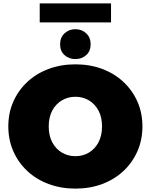

<svg xmlns="http://www.w3.org/2000/svg" viewBox="-20 -1095 888 1131"><path d="M424 16Q339 16 266.5 -11Q194 -38 141 -87.5Q88 -137 58.5 -204Q29 -271 29 -350Q29 -430 58.5 -496.5Q88 -563 141 -612.5Q194 -662 266.5 -689Q339 -716 424 -716Q510 -716 582 -689Q654 -662 707 -612.5Q760 -563 789.5 -496.5Q819 -430 819 -350Q819 -271 789.5 -204Q760 -137 707 -87.5Q654 -38 582 -11Q510 16 424 16ZM424 -175Q468 -175 503.5 -196Q539 -217 560 -256.5Q581 -296 581 -350Q581 -405 560 -444Q539 -483 503.5 -504Q468 -525 424 -525Q381 -525 345 -504Q309 -483 288 -444Q267 -405 267 -350Q267 -296 288 -256.5Q309 -217 345 -196Q381 -175 424 -175ZM424 -747Q386 -747 360 -770.5Q334 -794 334 -834Q334 -874 360 -898.5Q386 -923 424 -923Q462 -923 488 -898.5Q514 -874 514 -834Q514 -794 488 -770.5Q462 -747 424 -747ZM214 -963V-1075H634V-963Z"/></svg>

Font: Montserrat Black
Style: Regular
Weight: 900
Designer: Julieta Ulanovsky
Foundry: Julieta Ulanovsky
Version: Version 9.000; ttfautohint (v1.8.4.7-5d5b)